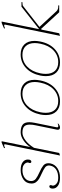

<svg xmlns="http://www.w3.org/2000/svg" viewBox="792 -1550 767 2392"><g transform="rotate(-90 1176.0 -353.5)"><path d="M23 -80Q23 -87 25 -99Q27 -108 33.5 -115.5Q40 -123 50 -123Q59 -123 63.5 -116.5Q68 -110 66 -100Q65 -97 63 -92.5Q61 -88 60 -83Q58 -71 67 -54Q76 -37 98 -24.5Q120 -12 156 -12Q221 -12 260.5 -38.5Q300 -65 309 -111Q311 -123 311 -127Q311 -158 286 -176.5Q261 -195 210 -218Q170 -236 145.5 -250.5Q121 -265 103.5 -288Q86 -311 86 -344Q86 -410 136 -445Q186 -480 253 -480Q318 -480 351.5 -455Q385 -430 385 -391Q385 -378 383 -371Q381 -362 374.5 -354.5Q368 -347 358 -347Q349 -347 344.5 -353.5Q340 -360 342 -370Q343 -375 345 -379Q347 -383 348 -387Q350 -399 341.5 -416Q333 -433 311 -445.5Q289 -458 253 -458Q194 -458 155.5 -428.5Q117 -399 117 -350Q117 -313 144.5 -291.5Q172 -270 226 -246Q282 -221 310.5 -198Q339 -175 339 -134Q339 -119 337 -111Q325 -53 276 -21.5Q227 10 159 10Q94 10 58.5 -15.5Q23 -41 23 -80Z M788 -39Q786 -29 786 -26Q786 -11 802 -11Q810 -11 834 -19L832 -11Q808 10 783 10Q771 10 763.5 3Q756 -4 756 -17Q756 -24 757 -28L812 -297Q820 -333 820 -367Q820 -417 795.5 -437.5Q771 -458 720 -458Q676 -458 625 -420.5Q574 -383 531 -314L467 0L435 10L575 -674V-677Q575 -686 566 -686Q554 -686 529 -675L527 -687L596 -717H613L541 -361Q572 -409 623 -444.5Q674 -480 724 -480Q785 -480 817.5 -456.5Q850 -433 850 -372Q850 -346 842 -304Z M939 -165Q939 -200 946 -235Q970 -349 1041.5 -414.5Q1113 -480 1209 -480Q1289 -480 1333.5 -434.5Q1378 -389 1378 -307Q1378 -277 1370 -235Q1347 -121 1276 -55.5Q1205 10 1109 10Q1029 10 984 -36Q939 -82 939 -165ZM1343 -235Q1351 -275 1351 -304Q1351 -377 1312.5 -417.5Q1274 -458 1205 -458Q1119 -458 1057.5 -399Q996 -340 974 -235Q967 -200 967 -167Q967 -93 1005 -52.5Q1043 -12 1113 -12Q1198 -12 1260 -71.5Q1322 -131 1343 -235Z M1424 -165Q1424 -200 1431 -235Q1455 -349 1526.5 -414.5Q1598 -480 1694 -480Q1774 -480 1818.5 -434.5Q1863 -389 1863 -307Q1863 -277 1855 -235Q1832 -121 1761 -55.5Q1690 10 1594 10Q1514 10 1469 -36Q1424 -82 1424 -165ZM1828 -235Q1836 -275 1836 -304Q1836 -377 1797.5 -417.5Q1759 -458 1690 -458Q1604 -458 1542.5 -399Q1481 -340 1459 -235Q1452 -200 1452 -167Q1452 -93 1490 -52.5Q1528 -12 1598 -12Q1683 -12 1745 -71.5Q1807 -131 1828 -235Z M2347 -470 2345 -458H2335Q2321 -458 2310 -455.5Q2299 -453 2290 -444L2037 -246L2233 -34Q2243 -23 2258 -17.5Q2273 -12 2283 -12H2306L2304 0H2220L2012 -226L2003 -219L1958 0L1926 10L2066 -674V-677Q2066 -686 2057 -686Q2045 -686 2020 -675L2018 -687L2087 -717H2104L2009 -250L2289 -470Z"/></g></svg>

Font: Taviraj Thin
Style: Italic
Weight: 250
Italic angle: -12°
Designer: Katatrad Team
Foundry: CadsonDemak
Version: Version 1.001